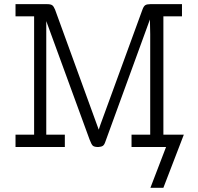

<svg xmlns="http://www.w3.org/2000/svg" viewBox="-20 -703 946 918"><path d="M54.2 0V-59.1H143.1V-625H54.2V-683.1H206.1Q222.2 -683.1 229.5 -678Q236.8 -672.9 243.2 -657.2L452.1 -83Q458 -102.1 472.2 -140.1L661.1 -657.2Q667 -673.3 674.6 -678.2Q682.1 -683.1 698.2 -683.1H850.1V-625H761.2V-59.1H858.9L761.2 194.8H699.2L773.9 0H608.9V-59.1H698.2V-540L696.8 -609.9L483.9 -25.9Q479 -10.7 471.9 -5.9Q464.8 -1 450.2 0Q431.2 0 424.1 -6.1Q417 -12.2 408.2 -36.1L201.2 -602.1V-59.1H290V0Z"/></svg>

Font: CMU Concrete
Style: Roman
Weight: 500
Version: Version 0.7.0